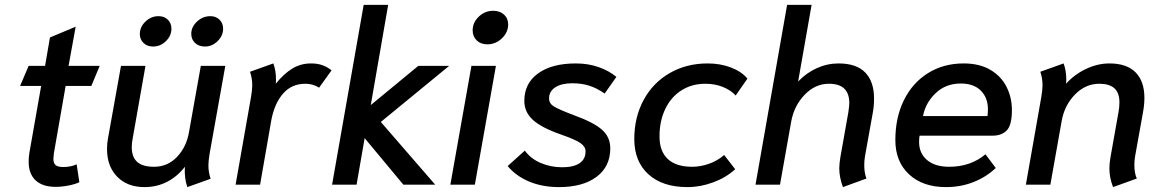

<svg xmlns="http://www.w3.org/2000/svg" viewBox="-20 -754 4740 784"><path d="M97 -94Q97 -111 100 -130L148 -403H62L97 -485H164L184 -601L289 -645L260 -485H387L353 -403H248L200 -128Q198 -112 198 -106Q198 -87 207.5 -79.5Q217 -72 238 -72Q269 -72 293 -83L304 -10Q288 -2 260 3.5Q232 9 207 9Q154 9 125.5 -17.5Q97 -44 97 -94Z M417 -145Q417 -169 421 -189L474 -485H574L522 -190Q518 -171 518 -153Q518 -113 540 -93Q562 -73 609 -73Q665 -73 703.5 -114Q742 -155 752 -216L800 -485H900L836 -127Q831 -97 831 -79Q831 -51 840 -24L745 10Q732 -27 735 -73Q704 -33 662 -11.5Q620 10 570 10Q500 10 458.5 -32.5Q417 -75 417 -145ZM551 -615Q551 -644 574 -666Q597 -688 627 -688Q651 -688 665.5 -673.5Q680 -659 680 -637Q680 -608 657.5 -586Q635 -564 605 -564Q581 -564 566 -578.5Q551 -593 551 -615ZM761 -616Q761 -644 784.5 -666Q808 -688 839 -688Q862 -688 876.5 -673.5Q891 -659 891 -637Q891 -608 868.5 -586Q846 -564 817 -564Q792 -564 776.5 -578.5Q761 -593 761 -616Z M1005 -358Q1010 -386 1010 -406Q1010 -434 1001 -461L1096 -495Q1107 -466 1107 -429Q1107 -418 1106 -412Q1139 -453 1173.5 -474Q1208 -495 1250 -495Q1275 -495 1294.5 -488.5Q1314 -482 1334 -467L1283 -396Q1258 -412 1227 -412Q1171 -412 1136 -372Q1101 -332 1088 -264L1042 0H942Z M1465 -734H1565L1494 -325L1688 -485H1814L1535 -256L1757 0H1627L1469 -190L1436 0H1336Z M1910 -630Q1910 -662 1935 -686Q1960 -710 1994 -710Q2021 -710 2038 -694.5Q2055 -679 2055 -654Q2055 -622 2029.5 -597.5Q2004 -573 1970 -573Q1943 -573 1926.5 -589Q1910 -605 1910 -630ZM1905 -485H2005L1919 0H1819Z M2053 -76 2123 -139Q2147 -106 2188 -88.5Q2229 -71 2276 -71Q2322 -71 2346.5 -87.5Q2371 -104 2371 -136Q2371 -155 2350.5 -169.5Q2330 -184 2270 -205Q2192 -232 2156.5 -264Q2121 -296 2121 -342Q2121 -414 2177.5 -454.5Q2234 -495 2331 -495Q2382 -495 2424.5 -480Q2467 -465 2497 -440L2449 -372Q2416 -395 2385 -404.5Q2354 -414 2317 -414Q2273 -414 2247.5 -397.5Q2222 -381 2222 -352Q2222 -331 2243 -318.5Q2264 -306 2325 -283Q2405 -254 2438.5 -224Q2472 -194 2472 -148Q2472 -74 2416 -32Q2360 10 2263 10Q2195 10 2141 -12.5Q2087 -35 2053 -76Z M2570 -186Q2570 -275 2608 -345.5Q2646 -416 2714.5 -455.5Q2783 -495 2870 -495Q2921 -495 2964.5 -478.5Q3008 -462 3032 -433L2984 -364Q2964 -386 2931.5 -399Q2899 -412 2860 -412Q2805 -412 2762.5 -385Q2720 -358 2696.5 -309Q2673 -260 2673 -197Q2673 -136 2707 -104.5Q2741 -73 2806 -73Q2840 -73 2874.5 -85Q2909 -97 2937 -121L2982 -63Q2945 -29 2892.5 -9.5Q2840 10 2787 10Q2685 10 2627.5 -42.5Q2570 -95 2570 -186Z M3407 -67Q3407 -85 3412 -115L3444 -295Q3448 -323 3448 -333Q3448 -412 3365 -412Q3309 -412 3266 -367.5Q3223 -323 3211 -259L3165 0H3065L3194 -734H3294L3239 -421Q3272 -456 3315 -475.5Q3358 -495 3404 -495Q3477 -495 3513 -458Q3549 -421 3549 -352Q3549 -320 3544 -294L3512 -116Q3509 -98 3509 -80Q3509 -48 3518 -25L3422 10Q3407 -30 3407 -67Z M3636 -182Q3636 -274 3671 -345Q3706 -416 3769.5 -455.5Q3833 -495 3915 -495Q3980 -495 4024.5 -468.5Q4069 -442 4090.5 -398.5Q4112 -355 4112 -305Q4112 -243 4091 -221.5Q4070 -200 4033 -200H3735Q3733 -191 3733 -174Q3733 -128 3765.5 -100.5Q3798 -73 3856 -73Q3943 -73 4004 -124L4046 -68Q4007 -31 3955 -10.5Q3903 10 3843 10Q3748 10 3692 -42Q3636 -94 3636 -182ZM4012 -280Q4014 -289 4014 -308Q4014 -355 3985 -384Q3956 -413 3903 -413Q3842 -413 3800.5 -373.5Q3759 -334 3749 -280Z M4510 -67Q4510 -87 4515 -115L4547 -295Q4551 -315 4551 -336Q4551 -375 4530.5 -393.5Q4510 -412 4469 -412Q4412 -412 4369 -367.5Q4326 -323 4315 -259L4269 0H4169L4232 -358Q4237 -386 4237 -406Q4237 -434 4228 -461L4323 -495Q4334 -466 4334 -429Q4334 -418 4333 -412Q4367 -450 4414.5 -472.5Q4462 -495 4510 -495Q4581 -495 4617 -458.5Q4653 -422 4653 -354Q4653 -326 4647 -294L4615 -116Q4612 -98 4612 -81Q4612 -46 4622 -25L4525 10Q4510 -28 4510 -67Z"/></svg>

Font: Niramit Medium
Style: Italic
Weight: 500
Italic angle: -10°
Designer: Katatrad Aksorn Co.,Ltd.
Foundry: Cadson Demak Co.,Ltd.
Version: Version 1.000; ttfautohint (v1.6)